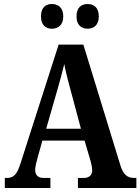

<svg xmlns="http://www.w3.org/2000/svg" viewBox="-20 -936 699 956"><path d="M417 -793C444 -793 472 -809 472 -854C472 -901 444 -916 417 -916C387 -916 361 -901 361 -854C361 -809 387 -793 417 -793ZM238 -793C267 -793 295 -809 295 -854C295 -901 267 -916 238 -916C210 -916 184 -901 184 -854C184 -809 210 -793 238 -793ZM4 0H231V-50H197C169 -50 155 -65 155 -90C155 -107 163 -134 167 -150L191 -236H401L430 -138C434 -124 439 -102 439 -87C439 -62 421 -50 398 -50H368V0H659V-50H648C616 -50 594 -65 580 -111L395 -714H272L83 -125C64 -63 45 -50 14 -50H4ZM210 -295 264 -483C277 -527 290 -576 300 -617C308 -574 321 -525 334 -478L383 -295Z"/></svg>

Font: Noto Serif Tamil Condensed
Style: Bold Italic
Weight: 700
Width: 3
Italic angle: -12°
Designer: Indian Type Foundry, Tom Grace, and the Monotype Design Team
Foundry: Monotype Imaging Inc.
Version: Version 2.003